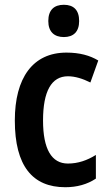

<svg xmlns="http://www.w3.org/2000/svg" viewBox="-20 -773 456 803"><path d="M247 -753C206 -753 182 -731 182 -685C182 -640 207 -618 247 -618C287 -618 311 -640 311 -685C311 -731 288 -753 247 -753ZM253 10C302 10 345 -2 381 -26V-125C344 -102 306 -89 264 -89C196 -89 160 -149 160 -269C160 -391 195 -454 264 -454C294 -454 326 -444 358 -428L391 -520C356 -541 313 -553 258 -553C117 -553 42 -447 42 -269C42 -79 116 10 253 10Z"/></svg>

Font: Noto Sans Arabic UI Cn SmBd
Style: Regular
Weight: 600
Width: 3
Designer: Monotype Design Team, Nadine Chahine and Nizar Qandah
Foundry: Monotype Imaging Inc.
Version: Version 2.010